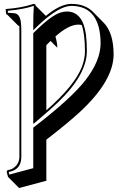

<svg xmlns="http://www.w3.org/2000/svg" viewBox="-20 -678 636 981"><path d="M397.5 -550.3Q388.2 -552.2 378.4 -552.2Q330.1 -551.3 263.2 -491.7Q272.9 -458 272.9 -434.1L238.3 -468.8Q228 -459 216.8 -447.3V-114.3Q362.8 -242.2 398.9 -337.9Q414.1 -378.4 414.1 -417Q413.6 -505.4 397.5 -550.3ZM78.6 -545.9 73.7 -546.4 17.1 -603Q14.2 -604 12.2 -605Q11.2 -606.9 11.2 -607.9L8.8 -631.8Q88.9 -637.7 144 -655.8Q147.9 -657.2 149.9 -658.2Q157.2 -657.7 160.6 -654.8Q162.6 -651.4 163.1 -647.9L214.4 -596.7Q288.6 -658.2 345.2 -658.2Q414.1 -657.7 453.6 -618.7L509.8 -562Q560.1 -510.3 560.5 -400.4Q560.5 -265.1 386.7 -104.5Q325.2 -47.9 216.8 35.6V245.6L77.6 282.7L21 226.1L14.2 201.2Q14.2 193.8 19 191.9L39.1 186Q76.7 167 79.1 126V-522.9Q79.1 -536.1 78.6 -545.9ZM167 -540 149.9 -523.4V-546.9Q149.9 -608.4 152.8 -647.9H151.9Q106 -631.3 20 -623L20.5 -612.8L49.3 -610.8Q80.1 -610.4 86.4 -566.4Q88.9 -548.3 88.9 -522.9V126Q87.4 181.2 42 195.8L24.4 200.7L27.8 213.9L149.9 181.2V-25.9L153.8 -28.8Q342.8 -173.8 416 -267.6Q493.7 -367.2 494.1 -457Q492.2 -647 345.2 -647.9Q281.2 -647.9 176.8 -549.3Q171.4 -544.4 167 -540ZM321.8 -619.1Q402.3 -619.1 418.9 -502.9Q423.8 -466.3 423.8 -417Q423.8 -297.4 277.8 -156.7Q238.3 -118.7 166.5 -58.1L149.9 -44.4V-508.3L152.8 -511.2Q240.2 -598.6 288.6 -613.8Q305.7 -619.1 321.8 -619.1Z"/></svg>

Font: Linux Biolinum Shadow O
Style: Regular
Weight: 400
Designer: Philipp H. Poll
Foundry: Philipp H. Poll
Version: Version 1.0.4